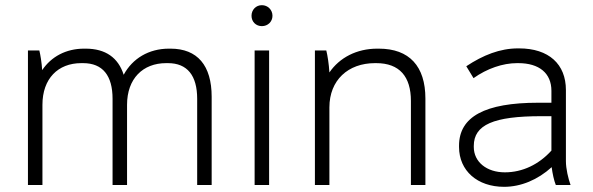

<svg xmlns="http://www.w3.org/2000/svg" viewBox="-20 -715 2292 742"><path d="M88 0H144V-310C144 -411 204 -471 294 -471H301C377 -471 415 -423 415 -333V0H471V-310C471 -411 532 -471 622 -471H629C704 -471 742 -423 742 -333V0H798V-341C798 -462 743 -527 639 -527H633C555 -527 492 -489 458 -426C437 -492 388 -527 311 -527H305C235 -527 178 -496 143 -444C141 -475 136 -504 132 -520H88Z M992 -614C1015 -614 1033 -631 1033 -654C1033 -677 1015 -695 992 -695C969 -695 952 -677 952 -654C952 -631 969 -614 992 -614ZM964 0H1020V-520H964Z M1197 0H1253V-300C1253 -405 1325 -471 1429 -471H1434C1524 -471 1568 -419 1568 -325V0H1624V-334C1624 -459 1562 -527 1444 -527H1438C1358 -527 1292 -492 1253 -435C1251 -468 1246 -500 1241 -520H1197Z M1928 7C1993 7 2058 -20 2112 -69C2115 -45 2121 -17 2128 0H2185C2176 -25 2167 -63 2167 -92V-367C2167 -467 2101 -528 1986 -528H1982C1912 -528 1847 -502 1782 -459L1810 -413C1862 -450 1923 -471 1978 -471H1983C2064 -471 2111 -432 2111 -364V-318H2060C1854 -318 1754 -264 1754 -152V-147C1754 -55 1825 7 1928 7ZM1931 -49C1861 -49 1811 -89 1811 -147V-151C1811 -233 1888 -266 2072 -266H2111V-133C2063 -80 2000 -49 1931 -49Z"/></svg>

Font: Fixel Text Light
Style: Regular
Weight: 300
Width: 4
Designer: AlfaBravo + MacPaw
Foundry: Kyrylo Tkachov, Marchela Mozhyna, Serhii Makarenko, Maria Weinstein, Zakhar Kryvoshyya
Version: Version 1.211